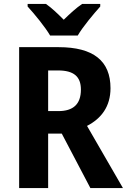

<svg xmlns="http://www.w3.org/2000/svg" viewBox="-20 -953 643 973"><path d="M234 -773H374C400 -818 455 -883 488 -920V-933H396C364 -911 337 -886 303 -853C271 -885 243 -912 213 -933H120V-920C154 -883 209 -816 234 -773ZM277 -714H77V0H224V-276H293L438 0H603L421 -315C493 -352 540 -413 540 -506C540 -644 454 -714 277 -714ZM274 -596C354 -596 390 -565 390 -499C390 -424 350 -390 276 -390H224V-596Z"/></svg>

Font: Noto Sans Khmer SemiCondensed
Style: Bold
Weight: 700
Width: 4
Designer: Danh Hong and the Monotype Design Team
Foundry: Monotype Imaging Inc.
Version: Version 2.004